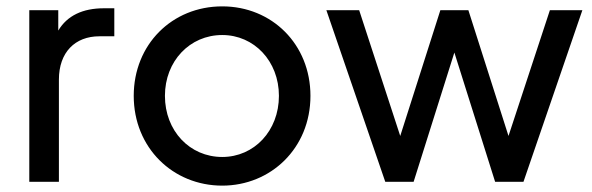

<svg xmlns="http://www.w3.org/2000/svg" viewBox="-20 -571 1860 603"><path d="M72 0H165V-321C165 -407 216 -457 292 -457H339V-545H306C240 -545 191 -522 163 -475V-539H72Z M678 12C830 12 955 -105 955 -270C955 -432 834 -551 678 -551C520 -551 400 -431 400 -270C400 -107 523 12 678 12ZM498 -270C498 -379 576 -461 678 -461C778 -461 856 -379 856 -270C856 -160 778 -78 678 -78C576 -78 498 -160 498 -270Z M1190 0H1279L1407 -406L1535 0H1624L1809 -539H1707L1577 -144L1451 -539H1363L1237 -144L1108 -539H1005Z"/></svg>

Font: Mluvka Medium
Style: Regular
Weight: 500
Designer: Modified by Jiří Krblich, Original typeface by Gumpita Rahayu
Foundry: Gumpita Rahayu & Jiří Krblich
Version: Version 2.000;Glyphs 3.1.1 (3134)